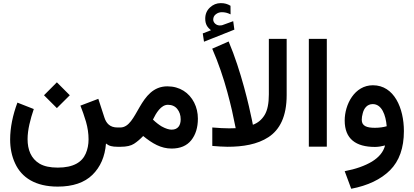

<svg xmlns="http://www.w3.org/2000/svg" viewBox="-20 -925 2608 1210"><path d="M257.3 -324.7 338.4 -243.7 419.9 -324.7 338.4 -406.2ZM343.8 131.3C295.4 131.3 257.8 123 230 106.9C174.8 74.2 153.8 17.6 153.8 -48.3C153.8 -106.4 170.9 -172.9 192.9 -237.8L89.8 -278.3C60.5 -200.7 43.9 -120.1 43.9 -45.9C43.9 9.3 54.2 59.6 75.2 104.5C116.2 194.3 203.6 251 343.8 251C439 251 512.2 226.1 562.5 176.8C612.8 127.4 641.6 61.5 647.9 -20.5C667 -4.9 687 0 721.7 0H738.8V-121.6H719.7C672.9 -121.6 649.4 -147.9 637.7 -185.1L599.6 -302.2L486.8 -259.3C499 -229 510.7 -195.3 522 -157.7C532.7 -120.1 538.1 -83.5 538.1 -46.9C538.1 -14.2 532.2 15.6 520.5 42.5C497.1 96.7 443.4 131.3 343.8 131.3Z M1061.5 11.2C1115.7 11.2 1157.2 -6.3 1185.1 -41C1212.9 -75.7 1227.1 -121.1 1227.1 -177.2C1227.1 -213.9 1219.2 -248 1203.6 -278.8C1171.9 -340.8 1113.3 -380.9 1034.7 -380.9C855.5 -380.9 848.1 -121.6 738.3 -121.6H719.2V0H740.7C777.3 0 805.2 -6.3 824.7 -19C844.2 -31.7 863.3 -47.9 882.3 -67.9C940.4 -20.5 994.6 11.2 1061.5 11.2ZM1038.1 -264.6C1063 -264.6 1083 -255.9 1097.2 -238.3C1111.3 -220.7 1118.7 -199.2 1118.7 -173.3C1118.7 -135.7 1102.1 -107.9 1061.5 -107.9C1045.4 -107.9 1023.9 -114.3 998.5 -128.4C982.4 -138.2 963.4 -152.3 943.8 -171.4C963.9 -212.9 994.6 -264.6 1038.1 -264.6Z M1414.1 0C1510.3 0 1602.1 -14.6 1672.4 -61C1742.7 -107.4 1786.6 -189.9 1786.6 -326.2V-680.2H1674.3V-330.1C1674.3 -272.9 1665.5 -230 1647.9 -200.7C1629.9 -170.9 1605.5 -150.4 1573.7 -138.7L1567.4 -170.4C1550.8 -252 1500 -477.1 1420.9 -663.6L1317.4 -618.2C1356.9 -528.3 1389.2 -431.2 1412.6 -345.2C1424.3 -301.8 1434.1 -263.2 1441.9 -229C1449.7 -194.3 1457.5 -157.2 1465.3 -117.2C1455.1 -116.7 1440.9 -116.2 1423.8 -116.2C1394.5 -116.2 1358.4 -118.2 1317.9 -121.6V-5.4C1350.6 -2.9 1382.3 0 1414.1 0ZM1257.8 -714.4 1265.6 -662.1 1457 -738.3 1449.7 -791.5 1381.3 -766.6C1378.9 -766.1 1377.4 -765.6 1377 -765.6C1372.6 -765.1 1368.7 -764.6 1365.2 -764.6C1341.8 -764.6 1324.2 -782.7 1323.7 -800.8C1323.7 -815.9 1329.6 -827.6 1341.3 -835.9C1352.5 -844.2 1364.7 -848.1 1377.9 -848.1C1396 -848.1 1413.1 -844.7 1433.1 -834.5L1432.6 -888.7C1413.6 -899.9 1396.5 -905.3 1371.1 -905.3C1345.2 -905.3 1322.8 -896 1303.2 -877.9C1283.2 -859.4 1273.4 -835.9 1273.4 -807.1C1273.4 -771.5 1287.6 -752 1309.6 -734.4Z M1926.3 -680.2V-0.5H2039.6V-680.2Z M2525.4 -99.1C2525.4 -242.7 2464.4 -387.7 2330.1 -387.7C2214.4 -387.7 2152.3 -266.6 2152.3 -165.5C2152.3 -49.8 2222.2 1 2343.3 1C2362.3 1 2386.7 -2.9 2406.7 -8.3C2396.5 32.2 2368.7 65.9 2324.2 93.3C2279.3 120.1 2222.2 140.6 2152.3 153.8L2193.4 264.6C2298.3 244.6 2379.9 205.6 2438 147.9C2496.1 89.8 2525.4 7.8 2525.4 -99.1ZM2342.8 -119.6C2292 -119.6 2259.8 -130.4 2259.8 -169.9C2259.8 -182.1 2261.7 -195.8 2266.1 -211.4C2273.9 -242.2 2293.5 -269 2329.1 -269C2385.7 -269 2411.1 -201.2 2417 -129.4C2397 -123.5 2370.6 -119.6 2342.8 -119.6Z"/></svg>

Font: Vazirmatn SemiBold
Style: Regular
Weight: 600
Designer: Saber Rastikerdar
Foundry: Saber Rastikerdar
Version: Version 33.003